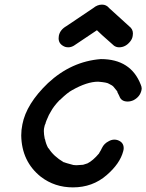

<svg xmlns="http://www.w3.org/2000/svg" viewBox="-20 -791 634 832"><path d="M296 21Q217 21 157 -25Q74 -91 72 -204Q72 -228 77 -252Q94 -341 188 -431Q289 -525 417 -535Q547 -535 590 -424Q594 -415 594 -407Q594 -403 593 -400Q587 -372 559 -357Q546 -351 533 -351Q505 -351 497 -375L488 -393L489 -394L472 -415Q467 -421 452 -428Q444 -434 405 -437Q357 -437 292 -400Q273 -390 242 -360Q241 -358 238 -357Q212 -330 200 -307L192 -293Q178 -263 177 -255Q174 -251 172 -240Q170 -233 170 -223Q170 -209 174 -189L175 -188Q179 -167 189 -149L191 -148Q212 -114 256 -88Q259 -88 260 -87Q261 -86 298 -76L311 -75L340 -77L359 -83Q383 -95 409 -126L411 -130Q417 -139 422 -150Q431 -169 451 -179Q463 -186 476 -186Q482 -186 489 -184Q516 -175 516 -149Q516 -143 514 -136Q500 -82 442 -32Q381 21 296 21ZM422 -771Q441 -771 453 -756L540 -677Q556 -665 556 -646Q556 -641 555 -635Q553 -622 544 -611Q524 -586 496 -586Q484 -586 474 -593Q408 -651 400 -660Q399 -659 300 -593Q288 -586 276 -586Q269 -586 262 -588Q234 -599 234 -625Q234 -630 235 -636Q240 -662 268 -678L384 -756Q402 -771 422 -771Z"/></svg>

Font: Bad Comic
Style: Italic
Weight: 400
Italic angle: -11°
Designer: GGBotNet
Foundry: GGBotNet
Version: 0.95